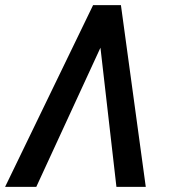

<svg xmlns="http://www.w3.org/2000/svg" viewBox="-56 -731 663 751"><path d="M336.9 -544.4 85.9 0H-36.1L308.1 -710.9H417L514.2 0H399.4Z"/></svg>

Font: Roboto Mono Medium
Style: Italic
Weight: 500
Designer: Google
Version: Version 2.000985; 2015; ttfautohint (v1.3)